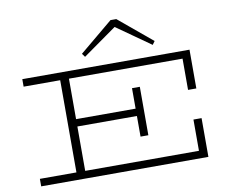

<svg xmlns="http://www.w3.org/2000/svg" viewBox="-96 -1083 1474 1210"><g transform="rotate(-10 640.5 -478.0)"><path d="M1089 -438V-638H362V-379H743V-510H793V-200H743V-332H362V-48H1090V-248H1142V0H72V-48H306V-638H72V-686H1142V-438ZM470 -778 684 -956H721L935 -778L919 -756L702 -909L486 -756Z"/></g></svg>

Font: BioRhyme Expanded Light
Style: Regular
Weight: 300
Width: 7
Designer: Aoife Mooney
Foundry: Aoife Mooney Type
Version: Version 1.000